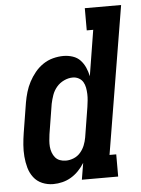

<svg xmlns="http://www.w3.org/2000/svg" viewBox="-53 -777 608 827"><g transform="rotate(-5 251.0 -363.5)"><path d="M144 8Q119 8 96.5 -1.5Q74 -11 59.5 -30Q45 -49 38.5 -72.5Q32 -96 30 -121Q28 -146 30 -171.5Q32 -197 36 -222L57 -352Q61 -375 67.5 -397Q74 -419 85 -440Q96 -461 111.5 -480Q127 -499 147 -512.5Q167 -526 190 -532Q213 -538 235 -538Q256 -538 275.5 -531.5Q295 -525 308 -511Q321 -497 329 -479Q337 -461 341 -441L373 -639H345V-735H502L396 -96H425V0H268L280 -72Q269 -54 254 -38.5Q239 -23 221.5 -12.5Q204 -2 184 3Q164 8 144 8ZM207 -88Q224 -88 241 -95Q258 -102 270 -116Q282 -130 288.5 -146.5Q295 -163 298 -180L319 -310Q321 -324 322.5 -338Q324 -352 323.5 -366Q323 -380 320.5 -393.5Q318 -407 311.5 -418Q305 -429 293 -435.5Q281 -442 267 -442Q248 -442 229 -433Q210 -424 197 -408.5Q184 -393 177.5 -374.5Q171 -356 167 -337L146 -207Q144 -193 143 -179.5Q142 -166 143 -153.5Q144 -141 148.5 -128.5Q153 -116 161 -106.5Q169 -97 181 -92.5Q193 -88 207 -88Z"/></g></svg>

Font: Iosevka Curly Slab Oblique
Style: Bold
Weight: 700
Italic angle: -9°
Monospace: yes
Designer: Belleve Invis
Foundry: Belleve Invis
Version: Version 11.1.0; ttfautohint (v1.8.3)